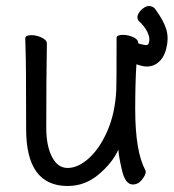

<svg xmlns="http://www.w3.org/2000/svg" viewBox="-20 -601 578 639"><path d="M205 18Q67 18 67 -171Q67 -391 65 -440L64 -474Q65 -484 85 -484Q101 -484 118.5 -476Q136 -468 136 -456Q134 -340 134 -175Q134 -116 153 -79Q172 -42 205 -42Q240 -42 276 -74.5Q312 -107 337.5 -165.5Q363 -224 367 -301Q368 -318 368 -475Q368 -485 390 -485Q406 -485 423 -477.5Q440 -470 440 -458Q440 -458 440 -457Q444 -455 449 -454Q463 -450 468.5 -451Q474 -452 476 -460Q480 -474 471 -493.5Q462 -513 441 -532Q436 -539 438 -549Q442 -562 456 -573Q470 -584 483 -580Q493 -577 498 -569Q526 -530 534 -501.5Q542 -473 533 -438Q524 -404 501 -389Q478 -374 447 -383Q440 -385 434 -387Q430 -325 430 -237Q430 -97 464 -34L465 -29Q465 -19 452.5 -3Q440 13 422 13Q397 13 386 -34Q375 -81 374 -103Q354 -59 308.5 -20.5Q263 18 205 18Z"/></svg>

Font: Moon Stars Kai T HW
Style: Regular
Weight: 400
Designer: GuiWonder
Version: Version 1.101